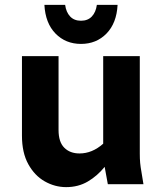

<svg xmlns="http://www.w3.org/2000/svg" viewBox="-20 -755 668 787"><path d="M70 -199V-525H220V-222Q220 -173 243.5 -149.5Q267 -126 306 -126Q358 -126 403 -166V-525H553V-125Q553 -104 554.5 -87.5Q556 -71 560 -49L568 0H422L409 -71Q379 -34 340 -11Q301 12 251 12Q205 12 163.5 -11.5Q122 -35 96 -82Q70 -129 70 -199ZM162 -735H247Q251 -705 267.5 -687.5Q284 -670 312 -670Q340 -670 356.5 -687.5Q373 -705 377 -735H462Q458 -660 416.5 -617.5Q375 -575 312 -575Q249 -575 207.5 -617.5Q166 -660 162 -735Z"/></svg>

Font: Radio Canada
Style: Bold
Weight: 700
Designer: Charles Daoud, Etienne Aubert Bonn, Alexandre Saumier Demers, Jacques Le Bailly
Foundry: Radio-Canada
Version: Version 2.104; ttfautohint (v1.8.4.7-5d5b);gftools[0.9.28.de